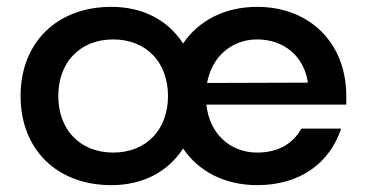

<svg xmlns="http://www.w3.org/2000/svg" viewBox="-20 -530 1070 560"><path d="M305 10C398 10 471 -30 514 -97C559 -30 636 10 730 10C856 10 942 -55 975 -155H859C835 -112 793 -85 730 -85C652 -85 591 -139 582 -225H990V-250C990 -406 882 -510 730 -510C636 -510 559 -470 514 -403C471 -470 398 -510 305 -510C146 -510 40 -406 40 -250C40 -94 146 10 305 10ZM310 -85C214 -85 150 -151 150 -250C150 -349 214 -415 310 -415C406 -415 470 -349 470 -250C470 -151 406 -85 310 -85ZM584 -288C598 -366 657 -415 730 -415C808 -415 867 -366 878 -289Z"/></svg>

Font: Goli Medium
Style: Regular
Weight: 500
Designer: jaikishan Patel
Foundry: MagicType
Version: Version 1.000;Glyphs 3.2 (3242)